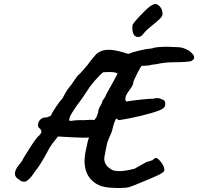

<svg xmlns="http://www.w3.org/2000/svg" viewBox="-20 -895 996 965"><path d="M956 -606Q956 -596 943 -589Q940 -586 910.5 -584Q881 -582 847 -582Q811 -582 768 -573Q753 -570 745 -570Q733 -566 715.5 -565Q698 -564 693 -564Q689 -564 670 -526.5Q651 -489 650 -481Q650 -472 644 -462Q638 -452 623 -431Q610 -413 610 -397Q610 -387 616 -385Q646 -390 688.5 -394.5Q731 -399 751 -399Q762 -402 769 -402Q783 -402 795 -395Q811 -392 811 -374Q811 -366 807.5 -359Q804 -352 799 -350Q790 -341 739.5 -326.5Q689 -312 634.5 -301Q580 -290 573 -292Q570 -299 567 -299Q557 -299 542 -233Q524 -193 520 -180.5Q516 -168 508 -123Q504 -105 504 -98Q504 -59 550 -38Q567 -35 582 -35Q609 -35 656 -47Q660 -49 717 -81Q720 -81 732.5 -85.5Q745 -90 747 -90Q755 -101 767 -101Q770 -101 780 -91Q790 -81 798 -67.5Q806 -54 806 -40Q806 -30 776.5 -15.5Q747 -1 689 22Q647 40 630.5 45Q614 50 582 50Q535 50 505.5 44.5Q476 39 453 21Q405 -15 405 -86Q405 -116 416 -160Q420 -183 427 -204H425Q419 -203 399 -203Q371 -203 271 -209L255 -188Q234 -163 222 -139Q182 -64 158 -36Q140 -8 126 5Q112 18 106 18H101Q94 18 89 16.5Q84 15 78 9Q55 -3 55 -22Q55 -42 76 -67Q82 -74 86.5 -80Q91 -86 92 -88Q93 -94 130 -151.5Q167 -209 176 -213Q188 -225 188 -233Q188 -242 178 -251Q171 -255 171 -267Q171 -282 182.5 -294Q194 -306 217 -305Q223 -308 227.5 -310Q232 -312 235 -313.5Q238 -315 238 -318Q239 -324 259.5 -355Q280 -386 295 -402Q309 -430 317.5 -442Q326 -454 329 -458Q333 -461 340.5 -472Q348 -483 352 -489L369 -513Q385 -527 401 -546.5Q417 -566 422 -571Q428 -581 442.5 -598Q457 -615 463 -622Q488 -645 526 -645Q562 -645 625 -624Q646 -633 682 -641.5Q718 -650 746 -652Q752 -656 773 -658Q794 -660 820 -660Q838 -660 870 -658Q886 -658 897.5 -654.5Q909 -651 918 -646.5Q927 -642 931 -640Q933 -638 944.5 -627.5Q956 -617 956 -606ZM435 -293 455 -292Q458 -298 461 -301Q465 -304 473 -328Q473 -330 474 -337Q475 -344 479 -353Q494 -378 494 -386Q495 -389 502 -398Q509 -407 513 -419Q560 -503 571 -525Q563 -533 530 -533Q520 -533 513 -532.5Q506 -532 504 -532Q501 -537 477 -512Q453 -487 439 -468Q433 -462 419 -440Q406 -419 390 -397Q328 -315 328 -295Q328 -288 332 -287Q338 -288 358 -290Q378 -292 400 -291Q426 -293 435 -293ZM645 -757 646 -767Q646 -776 688 -820Q730 -864 744 -869Q752 -874 759 -875Q772 -875 784.5 -861Q797 -847 797 -824Q797 -814 784.5 -801.5Q772 -789 747 -769Q743 -766 726.5 -752Q710 -738 703 -728Q690 -709 675 -709Q645 -709 645 -757Z"/></svg>

Font: Caveat
Style: Bold
Weight: 700
Designer: Pablo Impallari
Foundry: Pablo Impallari
Version: Version 1.500; ttfautohint (v1.6)